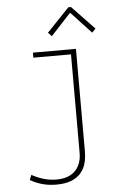

<svg xmlns="http://www.w3.org/2000/svg" viewBox="-62 -784 686 1042"><g transform="rotate(-5 281.0 -263.5)"><path d="M201.2 212.9Q163.1 212.9 129.2 203.9Q95.2 194.8 60.5 175.8L71.3 148.4Q103 166 137 175.8Q170.9 185.5 205.1 185.5Q251.5 185.5 282 168.7Q312.5 151.9 327.6 122.1Q342.8 92.3 342.8 53.7V-511.7H372.1V47.9Q372.1 58.1 370.4 77.9Q368.7 97.7 361.1 120.6Q353.5 143.6 335.4 164.8Q317.4 186 284.9 199.5Q252.4 212.9 201.2 212.9ZM137.7 -484.4V-511.7H372.1V-484.4ZM248 -591.8 228.5 -612.3 350.6 -740.2H365.2L487.3 -612.3L467.8 -591.8L359.4 -708H355.5Z"/></g></svg>

Font: Reddit Mono ExtraLight
Style: Regular
Weight: 250
Monospace: yes
Designer: Stephen Hutchings
Foundry: Reddit
Version: Version 1.014